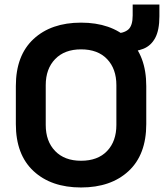

<svg xmlns="http://www.w3.org/2000/svg" viewBox="-20 -814 732 848"><path d="M338 14Q206 14 128 -58.5Q50 -131 50 -266V-434Q50 -569 128 -641.5Q206 -714 338 -714Q470 -714 548 -641.5Q626 -569 626 -434V-266Q626 -131 548 -58.5Q470 14 338 14ZM338 -104Q412 -104 453 -147Q494 -190 494 -262V-438Q494 -510 453 -553Q412 -596 338 -596Q265 -596 223.5 -553Q182 -510 182 -438V-262Q182 -190 223.5 -147Q265 -104 338 -104ZM533 -586 485 -665Q528 -667 547 -684Q566 -701 566 -746V-794H684V-742Q684 -681 665.5 -646.5Q647 -612 613 -598.5Q579 -585 533 -586Z"/></svg>

Font: Space Grotesk Light
Style: Bold
Weight: 700
Version: Version 2.000